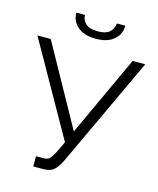

<svg xmlns="http://www.w3.org/2000/svg" viewBox="-129 -979 881 1071"><g transform="rotate(15 311.5 -443.5)"><path d="M167 2V-57H212Q235 -57 246.5 -70Q258 -83 272 -109L303 -174L0 -710H77L335 -245L550 -710H623L326 -75Q306 -34 285 -16Q264 2 226 2ZM319 -776Q251 -776 214 -808Q177 -840 177 -889H227Q227 -859 249.5 -839Q272 -819 319 -819Q365 -819 386.5 -838Q408 -857 411 -889H460Q460 -840 423 -808Q386 -776 319 -776Z"/></g></svg>

Font: Raleway
Style: Regular
Weight: 400
Designer: Matt McInerney, Pablo Impallari, Rodrigo Fuenzalida
Foundry: Matt McInerney, Pablo Impallari, Rodrigo Fuenzalida
Version: Version 4.101;RELEASE